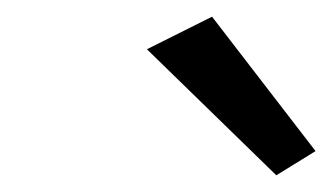

<svg xmlns="http://www.w3.org/2000/svg" viewBox="-20 -720 403 230"><path d="M156 -661 311 -510 358 -539 234 -700Z"/></svg>

Font: Jost* 400 Book Italic
Style: Italic
Weight: 400
Italic angle: -10°
Version: Version 3.200; ttfautohint (v0.97) -l 8 -r 50 -G 200 -x 14 -